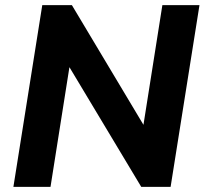

<svg xmlns="http://www.w3.org/2000/svg" viewBox="-20 -725 794 745"><path d="M32 0 144 -705H259L558 -205H531L610 -705H754L642 0H528L228 -500H255L176 0Z"/></svg>

Font: Nunito Sans 12pt ExtraBold
Style: Italic
Weight: 800
Italic angle: -9°
Designer: Vernon Adams
Foundry: Vernon Adams
Version: Version 3.101;gftools[0.9.27]